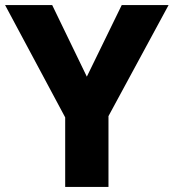

<svg xmlns="http://www.w3.org/2000/svg" viewBox="-20 -734 682 754"><path d="M321 -433 458 -714H642L406 -278V0H236V-273L0 -714H185Z"/></svg>

Font: Noto Sans Gujarati ExtraBold
Style: Regular
Weight: 800
Designer: Jelle Bosma - Monotype Design Team, Universal Thirst
Foundry: Monotype Imaging Inc.
Version: Version 2.106; ttfautohint (v1.8.4.7-5d5b)